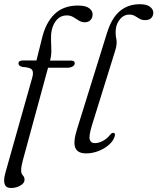

<svg xmlns="http://www.w3.org/2000/svg" viewBox="-24 -738 766 935"><path d="M66 -428.5Q66 -443.5 87 -443.5H153.5L180 -549.5Q198.5 -628 241.8 -669.5Q285 -711 355.5 -711Q393 -711 410 -698.2Q427 -685.5 427 -668.5Q427 -651.5 416.8 -640.5Q406.5 -629.5 389 -629.5Q373 -629.5 359.8 -638Q346.5 -646.5 332.8 -654.8Q319 -663 301 -663Q272.5 -663 253.8 -643Q235 -623 228 -591Q223.5 -570 224.5 -544.8Q225.5 -519.5 226 -494.2Q226.5 -469 220.5 -446.5L219.5 -443H321.5Q340 -443 340 -430Q340 -420.5 329.5 -414.2Q319 -408 303 -408H210L87 43.5Q79 73 79 91.5Q79 107.5 87.2 116Q95.5 124.5 95.5 137.5Q95.5 154 75 165.8Q54.5 177.5 29.5 177.5Q-18.5 177.5 2.5 102.5L133 -360Q140.5 -386 132 -398Q123.5 -410 85.5 -412Q74 -415 70 -419.2Q66 -423.5 66 -428.5ZM656.5 -717.5Q690.5 -717.5 706.5 -705Q722.5 -692.5 722.5 -676Q722.5 -660.5 712.5 -650.2Q702.5 -640 682.5 -640Q666.5 -640 655.2 -646.8Q644 -653.5 632.8 -660.2Q621.5 -667 605 -667Q580 -667 561.8 -646.2Q543.5 -625.5 540 -597Q537.5 -571 542.5 -548Q547.5 -525 537 -491.5L423.5 -127Q408 -75.5 413 -58.2Q418 -41 438 -41Q456.5 -41 477 -51.8Q497.5 -62.5 513.5 -83Q521.5 -92.5 528.5 -91Q540.5 -89 533.5 -71Q526.5 -50 505.2 -31.8Q484 -13.5 454.8 -2.2Q425.5 9 395 9Q353.5 9 342.5 -18.8Q331.5 -46.5 351.5 -110L497.5 -579Q520 -651 560 -684.2Q600 -717.5 656.5 -717.5Z"/></svg>

Font: Fraunces 9pt S000 Light
Style: Italic
Weight: 300
Italic angle: -16°
Version: Version 1.000; ttfautohint (v1.8.3)